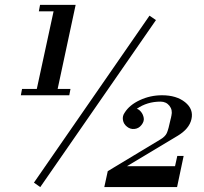

<svg xmlns="http://www.w3.org/2000/svg" viewBox="-20 -762 832 782"><path d="M64.9 -374 69.8 -399.9H129.9L198.2 -715.8H138.2L143.1 -742.2H288.1L214.8 -399.9H267.1L262.2 -374ZM118.2 -18.1 588.9 -698.2 615.2 -680.2 144 0ZM404.8 0 418.9 -64.9 632.8 -193.8Q652.8 -205.6 659.4 -220Q666 -234.4 675.3 -278.3Q676.3 -280.8 676.5 -282.5Q676.8 -284.2 677.2 -286.6Q677.7 -289.1 678.2 -291Q683.6 -314 670.2 -331.1Q656.7 -348.1 633.8 -348.1Q579.1 -348.1 537.1 -318.8Q545.9 -316.9 554.4 -306.4Q563 -295.9 565.4 -281.7Q567.9 -267.6 556.2 -252.9Q545.4 -238.8 528.1 -236.8Q510.7 -234.9 497.1 -246.1Q483.4 -256.8 480.7 -273.2Q478 -289.6 487.8 -303.2Q507.3 -334.5 549.6 -354.2Q591.8 -374 640.1 -374Q698.7 -374 733.9 -345.7Q769 -317.4 759.8 -276.9Q751 -236.8 702.1 -208L497.1 -85H692.9L702.1 -127H728L701.2 0Z"/></svg>

Font: Fin Serif Display
Style: Italic
Weight: 400
Italic angle: -12°
Designer: J. Blake Harris
Version: Version 1.006;FEAKit 1.0